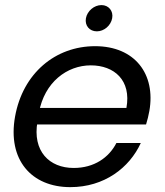

<svg xmlns="http://www.w3.org/2000/svg" viewBox="-20 -742 660 770"><path d="M111.1 -242.9H565.8C571.5 -261.6 575.5 -277.7 579 -296.9C605.1 -445.4 520.4 -556.8 361.4 -556.8C201.6 -556.8 71.4 -447.8 40.4 -274.5C9.4 -101.3 105.9 8.5 261.9 8.5C398.2 8.5 499.1 -69 544.7 -168.6H446.9C416.9 -110 357.7 -68.4 275.5 -68.4C178.2 -68.4 109.2 -135.3 130.4 -254.9L136.1 -290.1C158.1 -412.5 249 -479.9 344.1 -479.9C437.7 -479.9 507.4 -420.5 487 -309.2H124.1ZM368.5 -616.3C397.3 -616.3 424.6 -639.4 429.9 -669C435.2 -697.8 415.9 -721.6 387 -721.6C357.4 -721.6 329.9 -697.8 324.6 -669C319.3 -639.4 338.9 -616.3 368.5 -616.3Z"/></svg>

Font: Poppins Devanagari Thin
Style: Italic
Weight: 100
Italic angle: -10°
Designer: Ninad Kale (Devanagari), Jonny Pinhorn (Latin)
Foundry: Indian Type Foundry
Version: 4.005